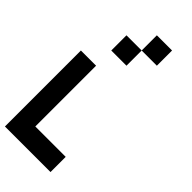

<svg xmlns="http://www.w3.org/2000/svg" viewBox="-309 -1059 1117 1117"><g transform="rotate(45 250.0 -500.0)"><path d="M250 -875V-1000H375V-875ZM125 -750V-875H250V-750ZM375 -125V0H0V-625H125V-125Z"/></g></svg>

Font: Tiny5
Style: Regular
Weight: 400
Designer: Stefan Schmidt
Foundry: Made with Bits'n'Picas by Kreative Software
Version: Version 1.002; ttfautohint (v1.8.4.7-5d5b)